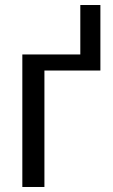

<svg xmlns="http://www.w3.org/2000/svg" viewBox="-20 -745 451 765"><path d="M157 -464V0H69V-528H300V-725H380V-464Z"/></svg>

Font: Libra Sans
Style: Regular
Weight: 400
Foundry: Context Ltd
Version: Version 1.002